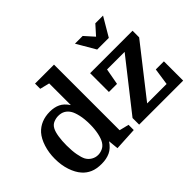

<svg xmlns="http://www.w3.org/2000/svg" viewBox="-133 -1115 1459 1459"><g transform="rotate(-45 597.0 -385.0)"><path d="M38 -269Q38 -335 56.5 -392.5Q75 -450 106 -485Q135 -517 175 -533.5Q215 -550 265 -550Q312 -550 348 -533Q384 -516 413 -472V-705L336 -724V-780H540V-75L617 -56V0L432 10L424 -72Q393 -26 354 -8Q315 10 263 10Q208 10 170.5 -6.5Q133 -23 107 -53Q76 -88 57 -144.5Q38 -201 38 -269ZM413 -266Q413 -324 403 -367Q393 -410 379 -432Q364 -456 341.5 -469Q319 -482 287 -482Q263 -482 238 -472Q213 -462 199 -436Q186 -412 179.5 -370Q173 -328 173 -278Q173 -220 181 -177Q189 -134 201 -111Q215 -86 239.5 -71.5Q264 -57 292 -57Q315 -57 339 -67.5Q363 -78 379 -103Q395 -129 404 -171.5Q413 -214 413 -266ZM1041 -71 1061 -207H1148V0H675V-71L988 -469H799L775 -338H688V-540H1144V-469L832 -71ZM978 -629 1067 -780H984L916 -704L848 -780H765L853 -629Z"/></g></svg>

Font: Domine
Style: Bold
Weight: 700
Designer: Pablo Impallari, Rodrigo Fuenzalida, Brenda Gallo
Foundry: Pablo Impallari, Rodrigo Fuenzalida, Brenda Gallo
Version: Version 2.000